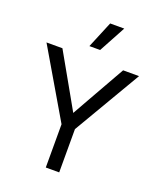

<svg xmlns="http://www.w3.org/2000/svg" viewBox="-159 -979 890 1076"><g transform="rotate(20 286.0 -441.0)"><path d="M562 -660 326 -258V0H246V-258L10 -660H105L233 -434L286 -340L339 -434L467 -660ZM309 -882H393L307 -723H243Z"/></g></svg>

Font: Work Sans
Style: Regular
Weight: 400
Designer: Wei Huang
Foundry: Wei Huang
Version: Version 2.006; ttfautohint (v1.8.1.43-b0c9)